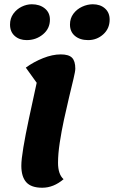

<svg xmlns="http://www.w3.org/2000/svg" viewBox="-20 -855 534 900"><path d="M178 25Q126 25 103 -1Q80 -27 80 -78Q80 -107 89.5 -164Q99 -221 115.5 -298.5Q132 -376 152 -467L101 -538Q138 -565 182 -582.5Q226 -600 265 -600Q302 -600 317.5 -584.5Q333 -569 333 -533Q333 -521 324.5 -485.5Q316 -450 304 -400Q292 -350 280 -294.5Q268 -239 260 -186Q252 -133 252 -92Q252 -38 278 -15Q231 25 178 25ZM393 -667Q355 -667 331.5 -686.5Q308 -706 308 -740Q308 -769 324 -790.5Q340 -812 365 -823.5Q390 -835 415 -835Q450 -835 472 -815.5Q494 -796 494 -763Q494 -721 464 -694Q434 -667 393 -667ZM105 -667Q71 -667 49 -686.5Q27 -706 27 -740Q27 -769 42.5 -790.5Q58 -812 81.5 -823.5Q105 -835 129 -835Q166 -835 190 -815.5Q214 -796 214 -763Q214 -721 181.5 -694Q149 -667 105 -667Z"/></svg>

Font: Lemonada SemiBold
Style: Regular
Weight: 600
Designer: Mohamed Gaber (Arabic), Eduardo Tunni (Latin)
Foundry: Kief Type Foundry
Version: Version 4.005; ttfautohint (v1.8.3)